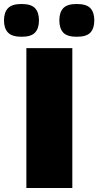

<svg xmlns="http://www.w3.org/2000/svg" viewBox="-37 -941 492 961"><path d="M95 0V-700H325V0ZM347 -757Q299 -757 279.5 -778Q260 -799 260 -839Q260 -879 279.5 -900Q299 -921 347 -921Q396 -921 415.5 -900Q435 -879 435 -839Q435 -799 415.5 -778Q396 -757 347 -757ZM71 -757Q23 -757 3 -778Q-17 -799 -17 -839Q-17 -879 3 -900Q23 -921 71 -921Q119 -921 138.5 -900Q158 -879 158 -839Q158 -799 138.5 -778Q119 -757 71 -757Z"/></svg>

Font: Georama ExtraExtended
Style: Bold
Weight: 700
Width: 8
Designer: Jean-Baptiste Levee
Foundry: Production Type
Version: Version 1.000